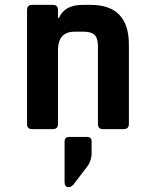

<svg xmlns="http://www.w3.org/2000/svg" viewBox="-20 -530 640 788"><path d="M356 51V98Q356 133 333 160L281 228Q271 238 262 238Q245 238 245 218V52Q245 32 264 32H337Q356 32 356 51ZM197 0H112Q91 0 91 -21V-489Q91 -510 112 -510H197Q218 -510 218 -489V-456H222Q244 -510 320 -510H352Q509 -510 509 -347V-21Q509 0 487 0H403Q382 0 382 -21V-341Q382 -373 368.5 -386.5Q355 -400 323 -400H287Q218 -400 218 -324V-21Q218 0 197 0Z"/></svg>

Font: RajdhaniMono
Style: Bold
Weight: 700
Monospace: yes
Designer: Satya Rajpurohit, Jyotish Sonowal
Foundry: Indian Type Foundry
Version: Version 1.201;PS 1.0;hotconv 1.0.78;makeotf.lib2.5.61930; tt